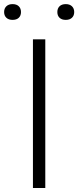

<svg xmlns="http://www.w3.org/2000/svg" viewBox="-62 -936 389 956"><path d="M102 0V-740H163.5V0ZM265.5 -837Q245.5 -837 234.5 -847.5Q223.5 -858 223.5 -876Q223.5 -894 234.5 -904.8Q245.5 -915.5 265.5 -915.5Q285 -915.5 296.2 -904.8Q307.5 -894 307.5 -876Q307.5 -858 296.2 -847.5Q285 -837 265.5 -837ZM0.5 -837Q-19 -837 -30.2 -847.5Q-41.5 -858 -41.5 -876Q-41.5 -894 -30.2 -904.8Q-19 -915.5 0.5 -915.5Q20.5 -915.5 31.5 -904.8Q42.5 -894 42.5 -876Q42.5 -858 31.5 -847.5Q20.5 -837 0.5 -837Z"/></svg>

Font: Encode Sans Expanded Light
Style: Regular
Weight: 300
Width: 7
Designer: Multiple Designers
Foundry: Impallari Type
Version: Version 3.000; ttfautohint (v1.8.3) -l 8 -r 50 -G 200 -x 14 